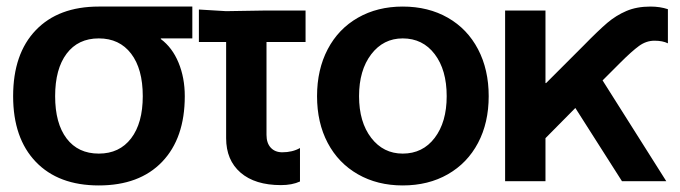

<svg xmlns="http://www.w3.org/2000/svg" viewBox="-20 -552 2071 585"><path d="M566 -532V-435H470V-433Q505 -407 524 -361Q543 -315 543 -259Q543 -131 474 -59Q405 13 281 13Q158 13 89 -59Q20 -131 20 -259Q20 -388 89 -460Q158 -532 281 -532ZM281 -84Q344 -84 379.5 -130.5Q415 -177 415 -259Q415 -342 379.5 -388.5Q344 -435 281 -435Q218 -435 183 -388.5Q148 -342 148 -259Q148 -176 183 -130Q218 -84 281 -84Z M669 -424H586V-523L669 -518L792 -520H911V-424H792V-141Q792 -116 805 -102Q818 -88 840 -88Q871 -88 894 -101V1Q870 12 836 12Q757 12 713 -26Q669 -64 669 -131Z M1469 -259Q1469 -178 1436.5 -116.5Q1404 -55 1344.5 -21Q1285 13 1207 13Q1130 13 1070.5 -21Q1011 -55 978.5 -116.5Q946 -178 946 -259Q946 -340 978.5 -402Q1011 -464 1070.5 -498Q1130 -532 1207 -532Q1285 -532 1344.5 -498Q1404 -464 1436.5 -402Q1469 -340 1469 -259ZM1207 -84Q1268 -84 1304.5 -132Q1341 -180 1341 -259Q1341 -339 1304.5 -387Q1268 -435 1207 -435Q1148 -435 1111 -386.5Q1074 -338 1074 -259Q1074 -180 1111 -132Q1148 -84 1207 -84Z M1642 -520V-299H1644L1729 -384L1758 -413Q1804 -460 1830.5 -482.5Q1857 -505 1888.5 -518.5Q1920 -532 1962 -532Q1991 -532 2015 -524V-420Q1999 -428 1974 -428Q1949 -428 1927 -412Q1905 -396 1870 -361L1816 -307L2010 0H1875L1733 -223L1642 -131V0H1519V-520Z"/></svg>

Font: Non Bureau Medium
Style: Regular
Weight: 500
Designer: Jona Saucedo
Foundry: Non Foundry
Version: Version 1.000; ttfautohint (v1.8.4)